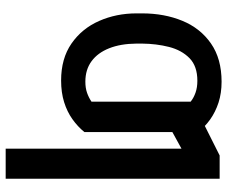

<svg xmlns="http://www.w3.org/2000/svg" viewBox="-82 -511 797 673"><g transform="rotate(90 316.5 -174.5)"><path d="M266.1 -75.2Q288.6 -75.2 305.2 -81.1Q321.8 -86.9 336.4 -96.7V-272.5H442.9V-71.8Q423.8 -48.3 397.7 -29.8Q371.6 -11.2 337.9 -0.7Q304.2 9.8 262.2 9.8Q185.1 9.8 132.6 -26.6Q80.1 -63 53.5 -123.3Q26.9 -183.6 26.9 -254.4V-273.9Q26.9 -352.1 53 -415.3Q79.1 -478.5 132.6 -515.6Q186 -552.7 266.6 -552.7Q306.6 -552.7 339.6 -542Q372.6 -531.2 398.7 -512.7Q424.8 -494.1 442.9 -470.2V-253.4L336.4 -255.4V-444.3Q322.8 -455.1 304.7 -461.4Q286.6 -467.8 263.2 -467.8Q211.9 -467.8 183.8 -440.2Q155.8 -412.6 144.5 -368.4Q133.3 -324.2 132.8 -273.9V-254.4Q133.3 -198.7 149.2 -158.7Q165 -118.7 194.6 -96.9Q224.1 -75.2 266.1 -75.2ZM606.4 -545.9V204.1H501V-412.1L392.6 -352.5V-479.5L524.9 -545.9Z"/></g></svg>

Font: Inter Cardless Tabular
Style: Regular
Weight: 400
Designer: Rasmus Andersson
Foundry: rsms
Version: Version 4.000;git-4fc901f